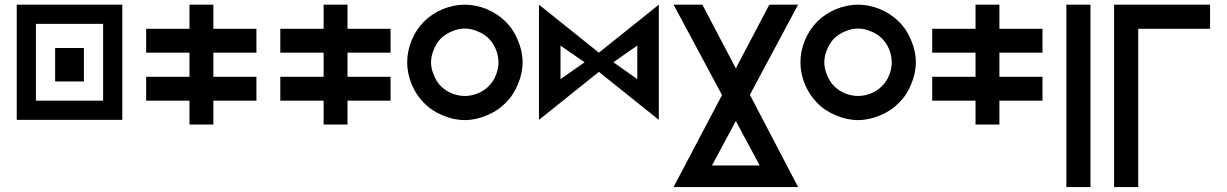

<svg xmlns="http://www.w3.org/2000/svg" viewBox="-20 -500 5118 801"><path d="M490.2 0Q379.9 0 49.8 0Q49.8 -120.1 49.8 -480.5Q160.2 -480.5 490.2 -480.5Q490.2 -360.4 490.2 0ZM410.2 -400.4Q339.8 -400.4 129.9 -400.4Q129.9 -320.3 129.9 -80.1Q200.2 -80.1 410.2 -80.1Q410.2 -160.2 410.2 -400.4ZM330.1 -160.2Q299.8 -160.2 210 -160.2Q210 -195.3 210 -299.8Q240.2 -299.8 330.1 -299.8Q330.1 -264.6 330.1 -160.2Z M1049.8 -379.9Q990.2 -379.9 870.1 -379.9Q870.1 -413.1 870.1 -480.5Q836.9 -480.5 770.5 -480.5Q770.5 -446.3 770.5 -379.9Q710 -379.9 589.8 -379.9Q589.8 -346.7 589.8 -280.3Q650.4 -280.3 770.5 -280.3Q770.5 -247.1 770.5 -179.7Q710 -179.7 589.8 -179.7Q589.8 -146.5 589.8 -80.1Q650.4 -80.1 770.5 -80.1Q770.5 -46.9 770.5 19.5Q803.7 19.5 870.1 19.5Q870.1 -13.7 870.1 -80.1Q929.7 -80.1 1049.8 -80.1Q1049.8 -113.3 1049.8 -179.7Q990.2 -179.7 870.1 -179.7Q870.1 -212.9 870.1 -280.3Q929.7 -280.3 1049.8 -280.3Q1049.8 -313.5 1049.8 -379.9Z M1609.4 -379.9Q1549.8 -379.9 1429.7 -379.9Q1429.7 -413.1 1429.7 -480.5Q1396.5 -480.5 1330.1 -480.5Q1330.1 -446.3 1330.1 -379.9Q1269.5 -379.9 1149.4 -379.9Q1149.4 -346.7 1149.4 -280.3Q1210 -280.3 1330.1 -280.3Q1330.1 -247.1 1330.1 -179.7Q1269.5 -179.7 1149.4 -179.7Q1149.4 -146.5 1149.4 -80.1Q1210 -80.1 1330.1 -80.1Q1330.1 -46.9 1330.1 19.5Q1363.3 19.5 1429.7 19.5Q1429.7 -13.7 1429.7 -80.1Q1489.3 -80.1 1609.4 -80.1Q1609.4 -113.3 1609.4 -179.7Q1549.8 -179.7 1429.7 -179.7Q1429.7 -212.9 1429.7 -280.3Q1489.3 -280.3 1609.4 -280.3Q1609.4 -313.5 1609.4 -379.9Z M2088.9 -70.3Q2056.6 -37.1 2010.7 -18.6Q1964.8 1 1918.9 1Q1873 1 1827.1 -18.6Q1781.2 -37.1 1749 -70.3Q1716.8 -102.5 1697.3 -148.4Q1678.7 -194.3 1678.7 -240.2Q1678.7 -286.1 1697.3 -332Q1716.8 -377.9 1749 -410.2Q1781.2 -442.4 1827.1 -461.9Q1873 -480.5 1918.9 -480.5Q1964.8 -480.5 2010.7 -461.9Q2056.6 -442.4 2088.9 -410.2Q2122.1 -377.9 2140.6 -332Q2160.2 -286.1 2160.2 -240.2Q2160.2 -194.3 2140.6 -148.4Q2122.1 -102.5 2088.9 -70.3ZM2059.6 -240.2Q2059.6 -266.6 2048.8 -293.9Q2038.1 -320.3 2018.6 -339.8Q2000 -358.4 1972.7 -369.1Q1946.3 -380.9 1918.9 -380.9Q1892.6 -380.9 1865.2 -369.1Q1838.9 -358.4 1819.3 -339.8Q1800.8 -320.3 1790 -293.9Q1778.3 -266.6 1778.3 -240.2Q1778.3 -212.9 1790 -186.5Q1800.8 -159.2 1819.3 -140.6Q1838.9 -121.1 1865.2 -110.4Q1892.6 -99.6 1918.9 -99.6Q1946.3 -99.6 1972.7 -110.4Q2000 -121.1 2018.6 -140.6Q2038.1 -159.2 2048.8 -186.5Q2059.6 -212.9 2059.6 -240.2Z M2478.5 -280.3Q2541 -330.1 2728.5 -480.5Q2728.5 -360.4 2728.5 0Q2666 -49.8 2478.5 -200.2Q2416 -150.4 2228.5 0Q2228.5 -120.1 2228.5 -480.5Q2291 -429.7 2478.5 -280.3ZM2318.4 -309.6Q2318.4 -275.4 2318.4 -169.9Q2343.8 -187.5 2418.9 -240.2Q2393.6 -257.8 2318.4 -309.6ZM2539.1 -240.2Q2563.5 -222.7 2638.7 -169.9Q2638.7 -205.1 2638.7 -309.6Q2613.3 -293 2539.1 -240.2Z M2790 280.3Q2919.9 280.3 3309.6 280.3Q3247.1 162.1 3108.4 -104.5Q3191.4 -259.8 3309.6 -480.5Q3279.3 -480.5 3189.5 -480.5Q3142.6 -390.6 3049.8 -214.8Q2986.3 -335 2910.2 -480.5Q2879.9 -480.5 2790 -480.5Q2850.6 -367.2 2992.2 -103.5Q2906.2 59.6 2790 280.3ZM3049.8 4.9Q3095.7 90.8 3149.4 190.4Q3099.6 190.4 2950.2 190.4Q2985.4 124 3049.8 4.9Z M3729.5 -70.3Q3697.3 -37.1 3651.4 -18.6Q3605.5 1 3559.6 1Q3513.7 1 3467.8 -18.6Q3421.9 -37.1 3389.6 -70.3Q3357.4 -102.5 3337.9 -148.4Q3319.3 -194.3 3319.3 -240.2Q3319.3 -286.1 3337.9 -332Q3357.4 -377.9 3389.6 -410.2Q3421.9 -442.4 3467.8 -461.9Q3513.7 -480.5 3559.6 -480.5Q3605.5 -480.5 3651.4 -461.9Q3697.3 -442.4 3729.5 -410.2Q3762.7 -377.9 3781.2 -332Q3800.8 -286.1 3800.8 -240.2Q3800.8 -194.3 3781.2 -148.4Q3762.7 -102.5 3729.5 -70.3ZM3700.2 -240.2Q3700.2 -266.6 3689.5 -293.9Q3678.7 -320.3 3659.2 -339.8Q3640.6 -358.4 3613.3 -369.1Q3586.9 -380.9 3559.6 -380.9Q3533.2 -380.9 3505.9 -369.1Q3479.5 -358.4 3460 -339.8Q3441.4 -320.3 3430.7 -293.9Q3418.9 -266.6 3418.9 -240.2Q3418.9 -212.9 3430.7 -186.5Q3441.4 -159.2 3460 -140.6Q3479.5 -121.1 3505.9 -110.4Q3533.2 -99.6 3559.6 -99.6Q3586.9 -99.6 3613.3 -110.4Q3640.6 -121.1 3659.2 -140.6Q3678.7 -159.2 3689.5 -186.5Q3700.2 -212.9 3700.2 -240.2Z M4329.1 -379.9Q4269.5 -379.9 4149.4 -379.9Q4149.4 -413.1 4149.4 -480.5Q4116.2 -480.5 4049.8 -480.5Q4049.8 -446.3 4049.8 -379.9Q3989.3 -379.9 3869.1 -379.9Q3869.1 -346.7 3869.1 -280.3Q3929.7 -280.3 4049.8 -280.3Q4049.8 -247.1 4049.8 -179.7Q3989.3 -179.7 3869.1 -179.7Q3869.1 -146.5 3869.1 -80.1Q3929.7 -80.1 4049.8 -80.1Q4049.8 -46.9 4049.8 19.5Q4083 19.5 4149.4 19.5Q4149.4 -13.7 4149.4 -80.1Q4209 -80.1 4329.1 -80.1Q4329.1 -113.3 4329.1 -179.7Q4269.5 -179.7 4149.4 -179.7Q4149.4 -212.9 4149.4 -280.3Q4209 -280.3 4329.1 -280.3Q4329.1 -313.5 4329.1 -379.9Z M4428.7 -480.5Q4428.7 -290 4428.7 280.3Q4454.1 280.3 4529.3 280.3Q4529.3 89.8 4529.3 -480.5Q4503.9 -480.5 4428.7 -480.5Z M4627.9 -480.5Q4627.9 -291 4627.9 280.3Q4653.3 280.3 4728.5 280.3Q4728.5 115.2 4728.5 -379.9Q4802.7 -379.9 5028.3 -379.9Q5028.3 -405.3 5028.3 -480.5Q4927.7 -480.5 4627.9 -480.5Z"/></svg>

Font: Alibu-Mazigh Belqasem 1
Style: Bold
Weight: 400
Designer: Mazigh Mubarik Belqasem
Version: Version 1.0